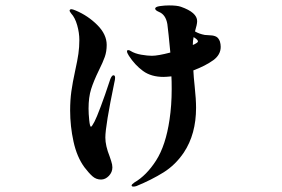

<svg xmlns="http://www.w3.org/2000/svg" viewBox="-20 -655 1040 709"><path d="M795 -482Q795 -453 768 -433Q739 -412 694 -395Q695 -372 699 -335Q704 -288 704 -257Q704 -160 659 -92Q628 -46 584 -18.5Q540 9 484 32Q478 34 473 34Q466 34 466 30Q466 26 476 19Q521 -7 556.5 -62.5Q592 -118 606 -213Q614 -266 614 -326Q614 -357 613 -373Q593 -371 584 -371Q538 -371 508 -393Q478 -415 456 -449Q449 -460 449 -465Q449 -470 453 -470Q458 -470 462 -467Q478 -457 501.5 -453Q525 -449 541 -449Q563 -449 609 -461Q602 -536 598 -566Q592 -601 567 -611Q553 -617 553 -623Q553 -630 570.5 -632.5Q588 -635 604 -635Q634 -635 648 -630Q708 -609 708 -577Q708 -565 700 -539Q715 -530 736 -526Q745 -525 757.5 -524.5Q770 -524 778.5 -519.5Q787 -515 792 -502Q795 -492 795 -482ZM405 -368Q405 -361 402 -349Q369 -190 369 -147Q369 -117 385 -77Q386 -74 390.5 -60.5Q395 -47 395 -37Q395 -19 382 -5.5Q369 8 353 8Q335 8 321.5 -4Q308 -16 292 -37Q264 -75 251.5 -132Q239 -189 239 -247Q239 -285 243.5 -317.5Q248 -350 258 -396Q266 -432 269.5 -456.5Q273 -481 273 -507Q273 -534 265 -562Q257 -590 243 -605Q237 -613 237 -615Q237 -621 244 -621Q248 -621 260 -616Q305 -597 339.5 -562.5Q374 -528 374 -489Q374 -465 367 -445Q360 -425 345 -395Q326 -356 316.5 -326Q307 -296 307 -254Q307 -235 309.5 -211Q312 -187 316 -187Q319 -187 329 -206Q336 -219 352 -261.5Q368 -304 384 -353Q391 -377 399 -377Q405 -377 405 -368ZM711 -502Q711 -507 701 -514L695 -518Q692 -505 692 -489Q693 -489 697 -491Q711 -498 711 -502Z"/></svg>

Font: Shippori Mincho ExtraBold
Style: Regular
Weight: 800
Designer: FONTDASU
Foundry: FONTDASU / Google Inc. / but / Adobe
Version: Version 3.110; ttfautohint (v1.8.3)